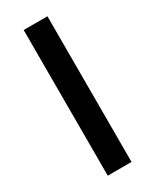

<svg xmlns="http://www.w3.org/2000/svg" viewBox="-188 -771 664 822"><g transform="rotate(-30 144.0 -360.0)"><path d="M203 0H85.5V-720H203Z"/></g></svg>

Font: Lato SemiBold
Style: Regular
Weight: 600
Designer: Lukasz Dziedzic with Adam Twardoch and Botio Nikoltchev
Foundry: tyPoland Lukasz Dziedzic
Version: Version 2.015; 2015-08-06; http://www.latofonts.com/